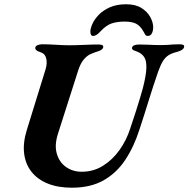

<svg xmlns="http://www.w3.org/2000/svg" viewBox="-20 -861 878 895"><path d="M568.2 -841.1Q612 -841.1 639.7 -823.5Q667.4 -805.8 680.7 -781.1Q694.1 -756.3 694.1 -734Q694.1 -717.5 688 -705.5Q681.8 -693.5 669 -693.5Q660.4 -693.5 656.8 -699.8Q653.3 -706.1 648 -715.3Q634.1 -740.3 614.7 -750.3Q595.2 -760.4 560.8 -760.4Q527.2 -760.4 501.4 -752.1Q475.5 -743.8 448.3 -714.6Q438.4 -704.2 430.6 -698.8Q422.8 -693.5 414 -693.5Q401.4 -693.5 401.2 -713.5Q401.2 -728.1 410.6 -749.3Q419.9 -770.6 439.9 -791.5Q459.9 -812.4 491.7 -826.8Q523.4 -841.1 568.2 -841.1ZM314.9 14Q250.5 14 202.9 -5.2Q155.2 -24.4 126.9 -60.1Q98.6 -95.8 92.5 -145.4Q86.4 -194.9 105 -255.1L192.5 -538Q201 -565.8 195.4 -588.8Q189.8 -611.9 166.8 -618.4Q141.5 -625.7 144.8 -640.4Q146.4 -647.2 156.1 -650.9Q165.9 -654.6 177 -654.6Q207.9 -654.6 241.2 -652.3Q274.5 -650 303.8 -650Q331.5 -650 371 -651.8Q410.5 -653.6 438.6 -653.6Q465.1 -653.6 460.8 -639.4Q457.3 -628.3 440.5 -623Q423.6 -617.8 405.8 -610.3Q388.1 -603.9 371.6 -585Q355 -566.2 343.9 -530.9L250.1 -237.2Q233 -183.7 245.1 -143.7Q257.1 -103.6 288.6 -82Q320 -60.4 360.8 -60.4Q415.8 -60.4 460.3 -88.4Q504.9 -116.3 537.3 -162Q569.7 -207.6 586.9 -261.6Q602 -305.4 613.7 -342.8Q625.4 -380.3 633.9 -408.1Q642.5 -436 646 -450.2Q661.1 -509.4 662.2 -542.1Q663.3 -574.8 654.4 -590.9Q645.6 -607 629.8 -615.4Q620 -620.7 606.6 -625.2Q593.2 -629.7 595.6 -639.2Q597.3 -646.8 606.4 -650.1Q615.5 -653.5 629.1 -653.5Q652.9 -653.5 669 -652.6Q685 -651.8 699.1 -651.3Q713.2 -650.8 730.3 -650.8Q748.6 -650.8 760.8 -651.7Q773.1 -652.6 785.5 -653.6Q797.9 -654.6 816.9 -654.6Q828.1 -654.6 834.2 -651.7Q840.3 -648.8 837.7 -640.4Q834.2 -626.7 803.8 -618.7Q780.4 -613.1 765.1 -603.1Q749.8 -593.2 739.3 -575.9Q728.7 -558.6 717.9 -529Q693.7 -459.2 673.4 -393.2Q653.1 -327.1 629.8 -256.5Q604.2 -176.2 563.6 -115.2Q522.9 -54.2 462.3 -20.1Q401.7 14 314.9 14Z"/></svg>

Font: EB Garamond
Style: Italic
Weight: 400
Italic angle: -17.2°
Designer: Georg Duffner and Octavio Pardo
Foundry: Georg Duffner
Version: Version 1.001